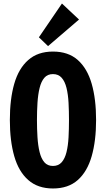

<svg xmlns="http://www.w3.org/2000/svg" viewBox="-20 -1057 602 1091"><path d="M281 14Q195 14 140.5 -34Q86 -82 61 -169.5Q36 -257 36 -375Q36 -494 61 -581Q86 -668 140.5 -716Q195 -764 281 -764Q368 -764 422 -716Q476 -668 501 -581Q526 -494 526 -375Q526 -257 501 -169.5Q476 -82 422 -34Q368 14 281 14ZM281 -114Q312 -114 330.5 -135Q349 -156 358 -193Q367 -230 369.5 -277Q372 -324 372 -375Q372 -426 369.5 -473Q367 -520 358 -557Q349 -594 330.5 -615Q312 -636 281 -636Q250 -636 232 -615Q214 -594 205 -557Q196 -520 193 -473Q190 -426 190 -375Q190 -324 193 -277Q196 -230 205 -193Q214 -156 232 -135Q250 -114 281 -114ZM253 -795 201 -845 332 -1037 429 -946Z"/></svg>

Font: Freeman
Style: Regular
Weight: 400
Designer: Vernon Adams, Aoife Mooney, Rodrigo Fuenzalida
Foundry: Rodrigo Fuenzalida
Version: Version 1.000; ttfautohint (v1.8.4.7-5d5b)